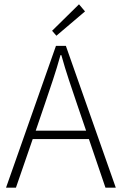

<svg xmlns="http://www.w3.org/2000/svg" viewBox="-20 -872 566 892"><path d="M188 -388 146 -265H380L338 -388Q318 -447 300 -501Q282 -555 265 -616H261Q244 -555 226 -501Q208 -447 188 -388ZM8 0 240 -659H286L518 0H470L393 -226H132L54 0ZM242 -706 222 -729 347 -852 375 -819Z"/></svg>

Font: hySource Sans Pro Light
Style: Regular
Weight: 300
Designer: Paul D. Hunt
Foundry: Adobe Systems Incorporated
Version: Version 2.021;PS 2.000;hotconv 1.0.86;makeotf.lib2.5.63406